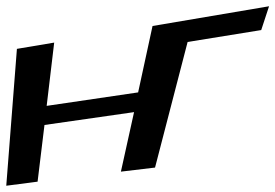

<svg xmlns="http://www.w3.org/2000/svg" viewBox="-52 -559 879 613"><path d="M443 -24 547 -425 782 -463 807 -539 435 -476 389 -264 97 -221 121 -423 2 -403 -32 34 68 21 90 -160 376 -201 334 -11Z"/></svg>

Font: Gamestation Warped
Style: Italic
Weight: 400
Designer: Jonas Hecksher
Foundry: Jonas Hecksher, Playtypeª, e-types AS
Version: Version 1.003